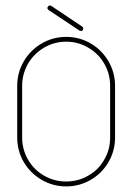

<svg xmlns="http://www.w3.org/2000/svg" viewBox="-20 -666 477 686"><path d="M158.7 -646.5C156.2 -646.5 154.3 -645.5 152.3 -643.6C150.4 -641.6 149.4 -639.6 149.4 -637.7C149.4 -634.8 150.9 -632.3 153.3 -630.4L264.2 -556.6C265.6 -555.7 267.1 -555.2 269 -555.2C271.5 -555.2 273.4 -555.7 274.9 -557.6C276.9 -559.6 277.3 -561.5 277.3 -564C277.3 -566.4 276.4 -568.8 273.4 -571.3L163.1 -645C162.1 -646 160.6 -646.5 158.7 -646.5ZM216.3 -534.2C185.1 -534.2 155.8 -526.4 128.9 -510.7C102.1 -495.1 80.6 -473.6 64.9 -446.8C49.3 -419.9 41.5 -390.6 41.5 -359.4V-174.8C41.5 -143.1 49.3 -113.8 64.9 -86.9C80.6 -60.1 102.1 -39.1 128.9 -23.4C155.8 -7.8 185.1 0 216.3 0C248 0 277.3 -7.8 304.2 -23.4C331.1 -39.1 352.1 -60.1 367.7 -86.9C383.3 -113.8 391.1 -143.1 391.1 -174.8V-359.4C391.1 -390.6 383.3 -419.9 367.7 -446.8C352.1 -473.6 331.1 -495.1 304.2 -510.7C277.3 -526.4 248 -534.2 216.3 -534.2ZM216.3 -517.1C245.1 -517.1 271.5 -509.8 295.4 -495.6C319.8 -481.4 338.9 -462.4 352.5 -438.5C366.7 -414.1 373.5 -387.7 373.5 -359.4V-174.8C373.5 -146 366.7 -119.6 352.5 -95.7C338.9 -71.3 319.8 -52.2 295.4 -38.6C271.5 -24.4 245.1 -17.6 216.3 -17.6C188 -17.6 161.6 -24.4 137.2 -38.6C113.3 -52.2 94.2 -71.3 80.1 -95.7C66.4 -119.6 59.1 -146 59.1 -174.8V-359.4C59.1 -387.7 66.4 -414.1 80.1 -438.5C94.2 -462.4 113.3 -481.4 137.2 -495.6C161.6 -509.8 188 -517.1 216.3 -517.1Z"/></svg>

Font: Mill
Style: Thin
Weight: 100
Version: Version 001.000